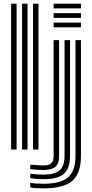

<svg xmlns="http://www.w3.org/2000/svg" viewBox="-20 -820 506 1053"><path d="M161 0V-800H191V0ZM41 0V-800H71V0ZM101 0V-800H131V0ZM274 -774V-800H424V-774ZM274 -670V-696H424V-670ZM274 -722V-748H424V-722ZM219 213Q192.5 213 174.9 211.8Q157.2 210.5 146 207.2V182.2Q161 185.2 178.1 186.5Q195.2 187.8 219 187.8Q312.8 187.8 353.4 152.4Q394 117 394 35V-600H424V35Q424 130.5 376.5 171.8Q329 213 219 213ZM219 162.8Q199 162.8 181.4 161.5Q163.8 160.2 146 157.5V132.8Q166 135.2 183 136.4Q200 137.5 219 137.5Q280.8 137.5 307.4 113.8Q334 90 334 35V-600H364V35Q364 103.5 330.4 133.1Q296.8 162.8 219 162.8ZM219 112.2Q202.2 112.2 185.6 111.2Q169 110.2 146 107.8V83Q171.2 85.2 188.5 86.2Q205.8 87.2 219 87.2Q248.5 87.2 261.2 75.1Q274 63 274 35V-600H304V35Q304 76.5 284.2 94.4Q264.5 112.2 219 112.2Z"/></svg>

Font: Big Shoulders Inline Display Thin Black
Style: Regular
Weight: 900
Version: Version 2.002